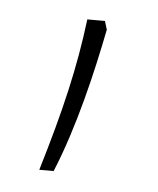

<svg xmlns="http://www.w3.org/2000/svg" viewBox="-32 -135 241 293"><g transform="rotate(5 89.0 11.5)"><path d="M122 -93 118 -106H91C82 -32 66 36 38 129H60C89 59 109 -27 122 -93Z"/></g></svg>

Font: Noto Sans Ethiopic Condensed Thin
Style: Regular
Weight: 100
Width: 3
Designer: Monotype Design Team
Foundry: Monotype Imaging Inc.
Version: Version 2.102